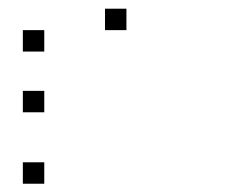

<svg xmlns="http://www.w3.org/2000/svg" viewBox="-20 -487 540 448"><path d="M83.3 -108.3V-58.3H33.3V-108.3ZM83.3 -275V-225H33.3V-275ZM275 -466.7V-416.7H225V-466.7ZM83.3 -416.7V-366.7H33.3V-416.7Z"/></svg>

Font: 0xA000-Boxes
Style: Boxes
Weight: 400
Version: Version 0.1